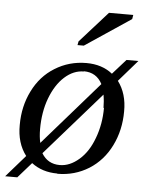

<svg xmlns="http://www.w3.org/2000/svg" viewBox="-66 -737 629 820"><g transform="rotate(5 249.0 -327.0)"><path d="M208 10V9Q143 9 97 -26L39 40H-13L69 -54Q29 -106 30 -184Q30 -264 63 -330Q96 -397 156 -434Q217 -472 291 -472Q358 -472 403 -436L460 -500H511L431 -408Q470 -356 469 -280Q469 -200 436 -133Q403 -66 343 -28Q282 10 208 10ZM283 -436V-435Q239 -435 201 -401Q163 -367 140 -306Q118 -247 118 -174Q118 -141 124 -115L362 -388Q337 -436 283 -436ZM382 -288 380 -287Q380 -316 375 -344L137 -72Q163 -28 215 -28Q258 -28 298 -63Q337 -97 359 -157Q382 -218 382 -288ZM246 -545 249 -561 368 -694H472L469 -676L273 -545Z"/></g></svg>

Font: Libra Serif Modern
Style: Italic
Weight: 400
Italic angle: -12°
Designer: Stefan Peev, Context Ltd
Foundry: Stefan Peev, Context Ltd
Version: Version 1.000